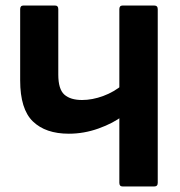

<svg xmlns="http://www.w3.org/2000/svg" viewBox="-20 -675 652 695"><path d="M229 -191Q145 -191 99 -235.5Q53 -280 53 -384V-642Q53 -655 65 -655H179Q191 -655 191 -642V-405Q191 -352 213 -332.5Q235 -313 277 -313Q314 -313 353.5 -327.5Q393 -342 425 -369V-256Q390 -229 337 -210Q284 -191 229 -191ZM424 0Q412 0 412 -13V-642Q412 -655 424 -655H538Q551 -655 551 -642V-13Q551 0 538 0Z"/></svg>

Font: Sofia Sans Semi Condensed ExtraBold
Style: Regular
Weight: 800
Designer: Botio Nikoltchev, Ani Petrova
Foundry: lettersoup
Version: Version 4.100